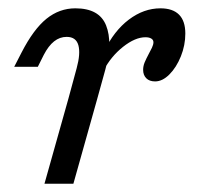

<svg xmlns="http://www.w3.org/2000/svg" viewBox="-20 -446 518 466"><path d="M141.9 -356.5Q125 -356.5 111.3 -345.6Q97.6 -334.7 86.3 -312.9L71.8 -283.9H14.5L32.3 -318.5Q61.3 -375 92.7 -400.4Q124.2 -425.8 162.9 -425.8Q221 -425.8 237.5 -384.3Q254 -342.7 235.5 -276.6L216.1 -206.5H146L166.1 -280.6Q175.8 -316.1 170.2 -336.3Q164.5 -356.5 141.9 -356.5ZM146 -206.5H216.1L158.1 0H87.9ZM327.4 -276.6Q327.4 -285.5 331 -294.4Q334.7 -303.2 341.1 -315.3Q345.2 -322.6 348.8 -330.2Q352.4 -337.9 352.4 -343.5Q352.4 -349.2 347.2 -352.4Q341.9 -355.6 333.1 -355.6Q308.1 -355.6 278.6 -332.3Q249.2 -308.9 231.5 -275L233.1 -321.8Q256.5 -371 292.7 -398.4Q329 -425.8 369.4 -425.8Q399.2 -425.8 414.5 -410.5Q429.8 -395.2 429.8 -364.5Q429.8 -336.3 419 -309.3Q408.1 -282.3 391.1 -265.3Q374.2 -248.4 356.5 -248.4Q342.7 -248.4 335.1 -256Q327.4 -263.7 327.4 -276.6Z"/></svg>

Font: Playfair Micro SmCond SmLight
Style: Italic
Weight: 360
Width: 4
Italic angle: -15.6°
Designer: Claus Eggers Sørensen
Foundry: Claus Eggers Sørensen
Version: Version 2.203;Glyphs 3.3 (3326)